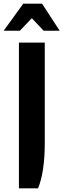

<svg xmlns="http://www.w3.org/2000/svg" viewBox="-50 -765 348 1055"><path d="M-30 -596 78 -745H181L278 -596H190L125 -665L59 -596ZM54 270V-531H196V4V20Q196 180 159 270Z"/></svg>

Font: Mina
Style: Bold
Weight: 700
Version: Version 1.000